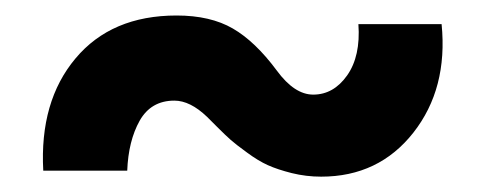

<svg xmlns="http://www.w3.org/2000/svg" viewBox="-20 -379 630 249"><path d="M396.5 -149.9Q377 -149.9 358.4 -154.5Q339.8 -159.2 327.4 -164.8Q314.9 -170.4 300.3 -181.2Q285.6 -191.9 279.3 -197.5Q272.9 -203.1 261.2 -214.8Q249.5 -226.6 248.5 -227.5Q226.6 -248.5 206.1 -248.5Q175.8 -248.5 161.1 -222.4Q146.5 -196.3 145 -157.7H36.1Q31.2 -247.6 77.9 -303.2Q124.5 -358.9 209 -358.9Q252.9 -358.9 282 -342Q311 -325.2 338.9 -287.6Q361.8 -256.3 386.2 -256.3Q412.6 -256.3 430.2 -281.2Q447.8 -306.2 444.8 -347.7H552.7Q561 -264.2 516.1 -207Q471.2 -149.9 396.5 -149.9Z"/></svg>

Font: Now
Style: Bold
Weight: 700
Designer: Alfredo Marco Pradil
Foundry: Alfredo Marco Pradil
Version: Version 1.002;PS 001.002;hotconv 1.0.88;makeotf.lib2.5.64775